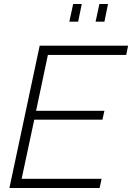

<svg xmlns="http://www.w3.org/2000/svg" viewBox="-20 -938 659 958"><path d="M178 -710H619L610 -664H219L160 -385H501L491 -341H151L88 -46H487L477 0H27ZM326 -830 345 -918H388L370 -830ZM457 -830 476 -918H519L501 -830Z"/></svg>

Font: Raleway Thin Light
Style: Italic
Weight: 300
Italic angle: -12°
Version: Version 4.026